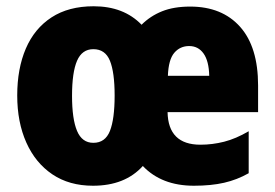

<svg xmlns="http://www.w3.org/2000/svg" viewBox="-20 -583 877 613"><path d="M587 -562Q689 -562 746.5 -497.5Q804 -433 804 -310V-225H515Q517 -121 620 -121Q658 -121 695.5 -130.5Q733 -140 774 -164V-30Q737 -9 695.5 0.5Q654 10 599 10Q496 10 436 -53Q379 10 277 10Q201 10 147 -26.5Q93 -63 64 -128Q35 -193 35 -278Q35 -364 62.5 -428Q90 -492 144.5 -527.5Q199 -563 279 -563Q375 -563 432 -504Q460 -532 497.5 -547Q535 -562 587 -562ZM584 -436Q555 -436 536.5 -414.5Q518 -393 516 -341H648Q647 -388 630 -412Q613 -436 584 -436ZM278 -426Q242 -426 226 -389Q210 -352 210 -277Q210 -203 226 -165Q242 -127 278 -127Q316 -127 331 -165Q346 -203 346 -278Q346 -352 331 -389Q316 -426 278 -426Z"/></svg>

Font: Noto Sans Bengali Condensed Black
Style: Regular
Weight: 900
Width: 3
Designer: Joana Ranito - Universal Thirst; Jelle Bosma - Monotype Design Team
Foundry: Universal Thirst ehf.
Version: Version 3.000; ttfautohint (v1.8.4.7-5d5b)